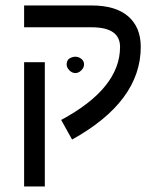

<svg xmlns="http://www.w3.org/2000/svg" viewBox="-20 -504 567 688"><path d="M66.4 -484.4H308.6Q394.5 -484.4 439.5 -445.3Q484.4 -406.2 484.4 -335.9Q484.4 -140.6 238.3 -3.9L199.2 -74.2Q410.2 -187.5 410.2 -335.9Q410.2 -406.2 308.6 -406.2H66.4ZM140.6 164.1H66.4V-281.2H140.6ZM226.6 -293Q238.3 -300.8 250 -300.8Q261.7 -300.8 271.5 -293Q281.2 -285.2 281.2 -273.4Q281.2 -261.7 271.5 -252Q261.7 -242.2 250 -242.2Q238.3 -242.2 228.5 -252Q218.8 -261.7 218.8 -273.4Q218.8 -285.2 226.6 -293Z"/></svg>

Font: 和音 by 宁静之雨，公众号njzyshare
Style: Regular
Weight: 400
Designer: Steve Matteson
Foundry: Ascender Corporation
Version: Version 6.00;June 8, 2018;FontCreator 11.0.0.2388 32-bit